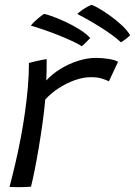

<svg xmlns="http://www.w3.org/2000/svg" viewBox="-20 -775 560 796"><path d="M172 -441.5Q195.5 -467.5 229.8 -488.8Q264 -510 302.8 -522.5Q341.5 -535 378.5 -535Q405 -535 431.5 -530.5Q458 -526 469.5 -519L431.5 -438Q421 -443 403.2 -449Q385.5 -455 356.5 -455Q324.5 -455 289.8 -442.5Q255 -430 222.8 -409Q190.5 -388 167.5 -362Q164.5 -325 157.5 -273.2Q150.5 -221.5 141.5 -167.5Q132.5 -113.5 123.5 -68.8Q114.5 -24 108.5 -1Q91.5 0.5 65.5 0.8Q39.5 1 19.5 0Q32 -48 44 -99.2Q56 -150.5 66 -203.2Q76 -256 83.5 -309Q91 -362 95.5 -413.5Q100 -465 100 -514Q111 -517 126 -520.5Q141 -524 154.5 -526.8Q168 -529.5 173.5 -529.5Q173.5 -511 173.2 -484Q173 -457 172 -441.5ZM163 -717.5Q173.5 -715.5 198 -706.8Q222.5 -698 252.5 -684Q282.5 -670 310 -652.8Q337.5 -635.5 354 -617.5Q351 -614 343.5 -606.5Q336 -599 329 -592Q322 -585 319 -583.5Q304.5 -593 278.5 -605Q252.5 -617 221.2 -629.5Q190 -642 160 -652.2Q130 -662.5 108 -668.5Q111.5 -674 120.2 -682.8Q129 -691.5 140.5 -701Q152 -710.5 163 -717.5ZM359 -755Q367.5 -753 388.5 -741Q409.5 -729 435.2 -710.8Q461 -692.5 484 -671.2Q507 -650 519.5 -629Q514.5 -623.5 506.5 -617.2Q498.5 -611 491.5 -606Q484.5 -601 481.5 -599.5Q469 -611.5 447.2 -627.8Q425.5 -644 399.2 -660.5Q373 -677 346.8 -692Q320.5 -707 300.5 -717Q307 -724 324 -735.8Q341 -747.5 359 -755Z"/></svg>

Font: Grandstander Thin Light
Style: Italic
Weight: 300
Italic angle: -15°
Version: Version 1.200